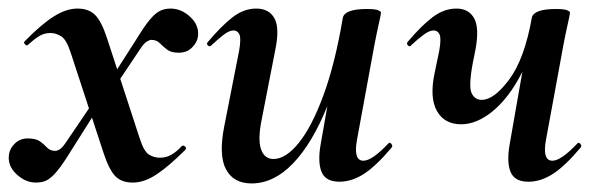

<svg xmlns="http://www.w3.org/2000/svg" viewBox="-30 -415 1396 448"><path d="M280 11Q253 11 238.5 -4.5Q224 -20 211 -60L135 -292Q125 -323 112.5 -330.5Q100 -338 88 -338Q73 -338 61 -330.5Q49 -323 36 -311Q33 -307 28.5 -311.5Q24 -316 28 -319Q65 -357 94.5 -376Q124 -395 151 -395Q177 -395 192 -380Q207 -365 220 -325L296 -92Q306 -61 318 -54Q330 -47 343 -47Q358 -47 370 -54Q382 -61 394 -74Q398 -77 402 -73Q406 -69 402 -65Q365 -28 336 -8.5Q307 11 280 11ZM54 11Q29 11 8 -9Q-13 -29 -9 -55Q-7 -69 5 -80.5Q17 -92 35 -92Q54 -92 63.5 -85Q73 -78 80 -70.5Q87 -63 99 -63Q104 -63 110 -67Q116 -71 124 -83L204 -201L214 -187L135 -62Q116 -31 103 -15.5Q90 0 79.5 5.5Q69 11 54 11ZM219 -184 208 -198 288 -323Q307 -354 319.5 -369Q332 -384 343 -389.5Q354 -395 368 -395Q393 -395 414 -375.5Q435 -356 432 -330Q430 -316 418 -304Q406 -292 387 -292Q369 -292 359.5 -299.5Q350 -307 342.5 -314.5Q335 -322 323 -322Q319 -322 312.5 -318Q306 -314 298 -302Z M557 13Q515 13 497.5 -19.5Q480 -52 493 -119L528 -297Q533 -326 528.5 -335Q524 -344 515 -344Q505 -344 492 -334Q479 -324 463 -309Q459 -305 455 -309Q451 -313 455 -317Q487 -355 513 -375Q539 -395 568 -395Q598 -395 610.5 -372Q623 -349 612 -297L581 -138Q571 -90 579 -67Q587 -44 608 -44Q637 -44 667.5 -82Q698 -120 725 -193.5Q752 -267 770 -374L788 -373Q769 -255 734 -168Q699 -81 654 -34Q609 13 557 13ZM762 9Q730 9 720.5 -13.5Q711 -36 718 -77L770 -374Q775 -394 826 -394Q846 -394 852.5 -391Q859 -388 859 -386Q859 -382 854 -360Q849 -338 844 -312L803 -89Q794 -40 818 -40Q828 -40 842.5 -50Q857 -60 876 -80Q879 -84 883 -79.5Q887 -75 884 -71Q848 -28 819.5 -9.5Q791 9 762 9Z M1046 -125Q1007 -125 989.5 -156Q972 -187 984 -244L995 -297Q1000 -326 995.5 -335Q991 -344 982 -344Q972 -344 958.5 -334Q945 -324 929 -309Q926 -305 922 -309Q918 -313 921 -317Q953 -355 979.5 -375Q1006 -395 1035 -395Q1064 -395 1076.5 -372Q1089 -349 1079 -297L1073 -267Q1063 -213 1070.5 -197.5Q1078 -182 1094 -182Q1123 -182 1158.5 -230Q1194 -278 1211 -374L1230 -373Q1215 -297 1185.5 -241Q1156 -185 1119 -155Q1082 -125 1046 -125ZM1203 9Q1171 9 1161.5 -13.5Q1152 -36 1159 -77L1211 -374Q1216 -394 1267 -394Q1287 -394 1293.5 -391Q1300 -388 1300 -386Q1300 -382 1295 -360Q1290 -338 1285 -312L1244 -89Q1235 -40 1259 -40Q1269 -40 1283.5 -50Q1298 -60 1317 -80Q1320 -84 1324 -79.5Q1328 -75 1325 -71Q1289 -28 1260.5 -9.5Q1232 9 1203 9Z"/></svg>

Font: Cormorant Garamond Light
Style: Italic
Weight: 300
Italic angle: -10°
Designer: Christian Thalmann (Catharsis Fonts)
Foundry: Catharsis Fonts
Version: Version 4.001